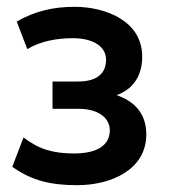

<svg xmlns="http://www.w3.org/2000/svg" viewBox="-20 -536 499 563"><path d="M206 7C307 7 409 -39 409 -142C409 -210 366 -242 322 -257C364 -272 397 -307 397 -370C397 -475 289 -516 199 -516C137 -516 84 -504 29 -473L60 -392C100 -416 149 -424 193 -424C256 -424 291 -398 291 -361C291 -322 266 -297 209 -297H134V-217H209C273 -217 302 -187 302 -154C302 -112 268 -86 197 -86C137 -86 94 -98 49 -133L16 -47C73 -6 130 7 206 7Z"/></svg>

Font: Finlandica Medium
Style: Regular
Weight: 500
Designer: Niklas Ekholm, Juho Hiilivirta, Jaakko Suomalainen
Foundry: Helsinki Type Studio
Version: Version 2.000;Glyphs 3.2 (3202)